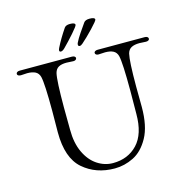

<svg xmlns="http://www.w3.org/2000/svg" viewBox="-122 -978 1058 1088"><g transform="rotate(-15 407.5 -434.5)"><path d="M159 -287 160 -412Q160 -572 150 -614Q144 -637 126 -646.5Q108 -656 78 -656Q67 -656 43 -654H40Q31 -654 25.5 -657.5Q20 -661 20 -667Q20 -673 25.5 -677Q31 -681 41 -681H194H347Q357 -681 362.5 -677Q368 -673 368 -668Q368 -662 363 -658Q358 -654 349 -654L308 -656Q279 -656 262 -646.5Q245 -637 239 -614Q229 -572 229 -414L230 -283Q230 -206 256 -150.5Q282 -95 325 -66.5Q368 -38 417 -38Q505 -38 560.5 -96.5Q616 -155 616 -273L617 -408Q617 -572 607 -614Q601 -637 583 -646.5Q565 -656 535 -656L496 -654Q487 -654 482 -658Q477 -662 477 -668Q477 -673 482.5 -677Q488 -681 498 -681H774Q784 -681 789.5 -677Q795 -673 795 -667Q795 -661 789.5 -657.5Q784 -654 775 -654Q765 -654 755.5 -655Q746 -656 737 -656Q707 -656 689 -646.5Q671 -637 665 -614Q655 -572 655 -422L656 -303Q656 -191 619.5 -125Q583 -59 529.5 -32.5Q476 -6 419 -6Q309 -6 234 -71Q159 -136 159 -287ZM286 -734Q286 -739 291 -749Q315 -797 351 -850Q360 -863 384 -863Q414 -863 414 -850Q414 -843 381.5 -806Q349 -769 318 -738Q305 -725 295 -725Q286 -725 286 -734ZM397 -738Q397 -743 400 -749Q410 -770 429 -798Q448 -826 465 -850Q474 -863 499 -863Q530 -863 530 -850Q530 -843 492 -803Q454 -763 424 -737Q414 -728 406 -728Q397 -728 397 -738Z"/></g></svg>

Font: Hina Mincho
Style: Regular
Weight: 400
Designer: satsuyako
Foundry: satsuyako
Version: Version 1.100